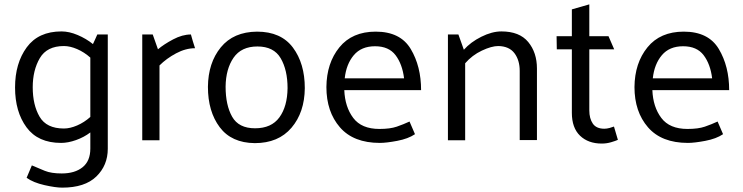

<svg xmlns="http://www.w3.org/2000/svg" viewBox="-20 -643 3407 880"><path d="M394 -379Q366 -404 333.5 -418Q301 -432 273 -432Q195 -432 162.5 -376.5Q130 -321 130 -243Q130 -162 161.5 -108Q193 -54 273 -54Q301 -54 333.5 -68Q366 -82 394 -107ZM474 39Q474 115 421.5 166Q369 217 265 217Q235 217 184 205.5Q133 194 102 172L126 115Q156 128 185.5 140Q215 152 263 152Q323 152 358.5 123.5Q394 95 394 38V-36Q365 -14 328.5 -1Q292 12 260 12Q154 12 101.5 -59.5Q49 -131 49 -242Q49 -353 102.5 -426Q156 -499 262 -499Q297 -499 336 -482.5Q375 -466 406 -441Q411 -451 416 -462.5Q421 -474 426 -485H474Z M632 0V-485H680L704 -417Q731 -440 773.5 -462.5Q816 -485 855 -485Q859 -469 864 -453.5Q869 -438 874 -422Q831 -422 787 -398.5Q743 -375 711 -343V0Z M1148 13Q1041 12 987 -60Q933 -132 933 -245Q934 -355 992 -426Q1050 -497 1158 -498Q1268 -498 1322.5 -425Q1377 -352 1377 -239Q1376 -128 1316 -57.5Q1256 13 1148 13ZM1298 -239Q1298 -322 1266.5 -376Q1235 -430 1160 -430Q1086 -430 1050.5 -378.5Q1015 -327 1014 -246Q1014 -161 1044 -108Q1074 -55 1149 -55Q1224 -55 1260.5 -105Q1297 -155 1298 -239Z M1910 -230H1558Q1561 -153 1599 -102.5Q1637 -52 1719 -52Q1768 -52 1798.5 -62.5Q1829 -73 1857 -86L1882 -28Q1851 -7 1801 2.5Q1751 12 1721 12Q1600 12 1538 -59.5Q1476 -131 1476 -244Q1477 -354 1535.5 -426Q1594 -498 1702 -498Q1815 -498 1862.5 -418.5Q1910 -339 1910 -230ZM1832 -284Q1824 -349 1793 -390Q1762 -431 1699 -431Q1636 -431 1601.5 -390Q1567 -349 1560 -284Z M2106 -415Q2137 -450 2186 -474.5Q2235 -499 2278 -499Q2361 -499 2401 -450.5Q2441 -402 2441 -329V-1H2362V-318Q2362 -367 2338 -399Q2314 -431 2264 -432Q2233 -432 2188.5 -411Q2144 -390 2112 -353V0H2033V-485H2081Z M2812 -2Q2801 3 2780.5 9Q2760 15 2738 15Q2676 15 2638.5 -21Q2601 -57 2601 -126V-417H2532L2531 -477H2601V-600L2681 -623V-477H2769L2795 -417H2681V-137Q2681 -100 2697 -76.5Q2713 -53 2750 -53Q2761 -53 2774 -56.5Q2787 -60 2794 -63Z M3322 -230H2970Q2973 -153 3011 -102.5Q3049 -52 3131 -52Q3180 -52 3210.5 -62.5Q3241 -73 3269 -86L3294 -28Q3263 -7 3213 2.5Q3163 12 3133 12Q3012 12 2950 -59.5Q2888 -131 2888 -244Q2889 -354 2947.5 -426Q3006 -498 3114 -498Q3227 -498 3274.5 -418.5Q3322 -339 3322 -230ZM3244 -284Q3236 -349 3205 -390Q3174 -431 3111 -431Q3048 -431 3013.5 -390Q2979 -349 2972 -284Z"/></svg>

Font: Palanquin
Style: Regular
Weight: 400
Designer: Pria Ravichandran
Version: Version 1.0.4